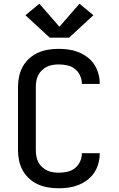

<svg xmlns="http://www.w3.org/2000/svg" viewBox="-20 -1006 640 1034"><path d="M297 8Q269 8 240.5 3.5Q212 -1 186 -12.5Q160 -24 138.5 -43Q117 -62 103 -87Q89 -112 83 -140Q77 -168 77 -196V-539Q77 -567 83 -595Q89 -623 103 -648Q117 -673 138.5 -692Q160 -711 186 -722.5Q212 -734 240.5 -738.5Q269 -743 297 -743Q324 -743 351 -739Q378 -735 403 -725Q428 -715 450 -698.5Q472 -682 487 -659.5Q502 -637 509.5 -610.5Q517 -584 517 -557Q517 -556 517 -555.5Q517 -555 517 -554H421Q421 -554 421 -554.5Q421 -555 421 -555Q421 -578 411 -599.5Q401 -621 383 -635Q365 -649 342.5 -654Q320 -659 297 -659Q281 -659 264.5 -656.5Q248 -654 233.5 -647Q219 -640 206.5 -628.5Q194 -617 186.5 -602.5Q179 -588 176 -571.5Q173 -555 173 -539V-196Q173 -180 176 -163.5Q179 -147 186.5 -132.5Q194 -118 206.5 -106.5Q219 -95 233.5 -88Q248 -81 264.5 -78.5Q281 -76 297 -76Q320 -76 342.5 -81Q365 -86 383 -100Q401 -114 411 -135.5Q421 -157 421 -180Q421 -180 421 -180.5Q421 -181 421 -181H517Q517 -180 517 -179.5Q517 -179 517 -178Q517 -151 509.5 -124.5Q502 -98 487 -75.5Q472 -53 450 -36.5Q428 -20 403 -10Q378 0 351 4Q324 8 297 8ZM248 -803 117 -924 192 -986 300 -862 408 -986 483 -924 352 -803Z"/></svg>

Font: Iosevka Custom Medium Extended
Style: Regular
Weight: 500
Width: 7
Monospace: yes
Designer: Belleve Invis
Foundry: Belleve Invis
Version: Version 11.2.4; ttfautohint (v1.8.4)